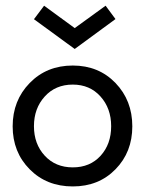

<svg xmlns="http://www.w3.org/2000/svg" viewBox="-20 -658 540 690"><path d="M102 -589 138.5 -637.5 248.5 -557 359.5 -637.5 395 -589.5 248.5 -482ZM241.5 12Q147.5 12 86.5 -49.8Q25.5 -111.5 25.5 -204Q25.5 -297 86.8 -359.8Q148 -422.5 241.5 -422.5Q334.5 -422.5 395 -359.8Q455.5 -297 455.5 -204Q455.5 -111.5 395.2 -49.8Q335 12 241.5 12ZM379.5 -204.5Q379.5 -268.5 341.2 -311.2Q303 -354 241.5 -354Q179.5 -354 140.8 -311.2Q102 -268.5 102 -204.5Q102 -140.5 140.8 -98.5Q179.5 -56.5 241.5 -56.5Q303.5 -56.5 341.5 -98.2Q379.5 -140 379.5 -204.5Z"/></svg>

Font: League Spartan
Style: Regular
Weight: 350
Foundry: The League of Moveable Type
Version: Version 2.002